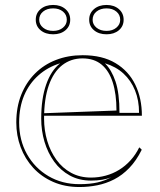

<svg xmlns="http://www.w3.org/2000/svg" viewBox="-20 -737 643 772"><path d="M312.2 -515Q391.6 -515 444.4 -483.2Q497.3 -451.5 523.9 -396.7Q550.5 -341.9 550.5 -271.7H155.5V-281.7L448.3 -292.6Q448.3 -358.9 433.3 -405.7Q418.4 -452.5 388.4 -477.3Q358.4 -502.2 311.7 -502.2Q265.2 -502.2 230.2 -475Q195.3 -447.7 176.3 -394Q157.2 -340.2 157.2 -260.2Q157.2 -213 170 -170.3Q182.8 -127.6 206.9 -94.4Q230.9 -61.2 266.1 -42.1Q301.2 -23 345.9 -23Q376.3 -23 405.2 -30.9Q434 -38.7 459 -54.1Q484.1 -69.5 504.7 -92.2Q525.4 -114.9 540 -144.6L550 -135Q528.1 -90.9 500 -61.8Q472 -32.7 439.2 -15.8Q406.4 1 371.1 8Q335.7 15 299.8 15Q240.4 15 193.3 -5.8Q146.1 -26.6 113.3 -62.5Q80.5 -98.3 63 -145.3Q45.5 -192.2 45.5 -244.5Q45.5 -306.1 65.2 -355.7Q84.9 -405.3 120.5 -441.1Q156 -476.9 204.9 -495.9Q253.8 -515 312.2 -515ZM57 -244.5Q57 -173.4 88.4 -117.3Q119.9 -61.2 174.7 -28.9Q229.5 3.5 299.8 3.5Q341.1 3.5 371.6 -3.4Q402.1 -10.3 427.8 -24.6Q412.2 -17.8 391.3 -14.4Q370.4 -10.9 345.9 -10.9Q298 -10.9 260.6 -31.4Q223.2 -51.9 197.7 -87.2Q172.2 -122.5 158.9 -167Q145.7 -211.5 145.7 -260.2Q145.7 -339.8 165.4 -396.5Q185.1 -453.3 221.7 -482.5Q171.7 -467.2 134.5 -434Q97.3 -400.9 77.1 -353.3Q57 -305.6 57 -244.5ZM460.4 -283.2H539.1Q539.1 -333.6 522.9 -373.5Q506.8 -413.4 476.3 -441.4Q445.8 -469.4 401.8 -482.5Q428.6 -456.3 444.5 -409.3Q460.4 -362.3 460.4 -283.2ZM408.4 -717.1Q438.6 -717.1 457.9 -700.5Q477.1 -683.9 477.1 -657.6Q477.1 -631.6 457.9 -615.3Q438.6 -599.1 408.4 -599.1Q377.5 -599.1 358.1 -615.3Q338.6 -631.6 338.6 -657.8Q338.6 -684 358.1 -700.5Q377.5 -717.1 408.4 -717.1ZM408.4 -612.8Q432.5 -612.8 447.9 -625.7Q463.3 -638.5 463.3 -657.5Q463.3 -677.8 447.9 -690.5Q432.5 -703.3 408.4 -703.3Q383.7 -703.3 368 -690.5Q352.4 -677.8 352.4 -657.5Q352.4 -638.5 368 -625.7Q383.7 -612.8 408.4 -612.8ZM193.7 -717.1Q223.9 -717.1 243.1 -700.5Q262.3 -683.9 262.3 -657.6Q262.3 -631.6 243.1 -615.3Q223.9 -599.1 193.7 -599.1Q162.8 -599.1 143.3 -615.3Q123.8 -631.6 123.8 -657.8Q123.8 -684 143.3 -700.5Q162.8 -717.1 193.7 -717.1ZM193.7 -612.8Q217.8 -612.8 233.2 -625.7Q248.6 -638.5 248.6 -657.5Q248.6 -677.8 233.2 -690.5Q217.8 -703.3 193.7 -703.3Q168.9 -703.3 153.3 -690.5Q137.6 -677.8 137.6 -657.5Q137.6 -638.5 153.3 -625.7Q168.9 -612.8 193.7 -612.8Z"/></svg>

Font: Kalnia Glaze Thin
Style: Regular
Weight: 100
Version: Version 1.110